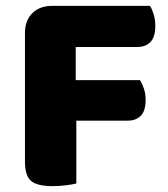

<svg xmlns="http://www.w3.org/2000/svg" viewBox="-20 -626 571 654"><path d="M65 -513Q65 -556 90 -581Q115 -606 158 -606H491Q498 -595 503.5 -577Q509 -559 509 -538Q509 -500 492.5 -483Q476 -466 448 -466H238V-353H457Q464 -342 470 -324.5Q476 -307 476 -286Q476 -248 459.5 -231.5Q443 -215 415 -215H240V-1Q229 2 206 5Q183 8 159 8Q106 8 85.5 -10Q65 -28 65 -75V-513Z"/></svg>

Font: Baloo Tammudu 2 ExtraBold
Style: Regular
Weight: 800
Designer: Maithili Shingre, Omkar Shende and Ek Type
Foundry: Ek Type
Version: Version 1.640;hotconv 1.0.111;makeotfexe 2.5.65597; ttfautoh